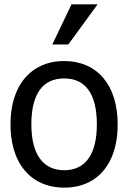

<svg xmlns="http://www.w3.org/2000/svg" viewBox="-20 -838 583 873"><path d="M305.2 -818.4 217.8 -635.7H290.5L423.8 -818.4ZM515.1 -272.5C515.1 -454.1 419.4 -560.5 272 -560.5C223.1 -560.5 180.2 -549.3 143.6 -526.4C69.8 -481 27.8 -392.1 27.8 -272.5C27.8 -213.9 37.6 -163.1 57.1 -119.6C96.2 -33.2 171.9 15.1 272 15.1C321.3 15.1 363.8 3.9 400.4 -18.6C473.1 -63.5 515.1 -151.9 515.1 -272.5ZM420.4 -272.5C420.4 -135.3 367.7 -64 272 -64C175.8 -64 122.6 -136.2 122.6 -272.5C122.6 -411.6 174.8 -481.4 272 -481.4C368.2 -481.4 420.4 -411.6 420.4 -272.5Z"/></svg>

Font: SG Kara SemiBold
Style: Regular
Weight: 400
Designer: Damoon Khanjanzadeh
Version: Version 1.000